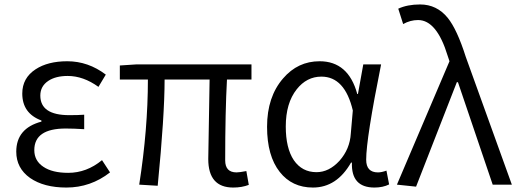

<svg xmlns="http://www.w3.org/2000/svg" viewBox="-20 -829 2326 862"><path d="M115 -30Q53 -74 53 -148Q53 -253 166 -283V-288Q80 -320 80 -409Q80 -479 140 -518Q195 -554 282 -554Q376 -554 455 -494L422 -439Q354 -488 284 -488Q230 -488 197 -466Q161 -442 161 -400Q161 -312 291 -312Q331 -312 358 -314V-249Q310 -252 275 -252Q134 -252 134 -155Q134 -107 175 -80Q215 -53 286 -53Q369 -53 438 -110L474 -55Q387 13 278 13Q177 13 115 -30Z M915 -115 921 -472H719Q719 -311 688 5L605 0Q644 -249 644 -472H518V-535L594 -540H1109V-472H999Q991 -327 991 -109Q991 -55 1042 -55Q1055 -55 1086 -61L1097 1Q1066 13 1027 13Q915 13 915 -115Z M1236 -57Q1179 -129 1179 -260Q1179 -394 1251 -477Q1317 -554 1415 -554Q1544 -554 1584 -407H1587L1611 -540H1691Q1624 -207 1624 -112Q1624 -55 1677 -55Q1693 -55 1715 -63L1727 -1Q1699 13 1661 13Q1556 13 1560 -99H1556Q1492 13 1385 13Q1291 13 1236 -57ZM1504 -107Q1551 -160 1555 -230L1564 -333Q1528 -485 1423 -485Q1357 -485 1312 -428Q1263 -366 1263 -261Q1263 -164 1299 -110Q1336 -56 1401 -56Q1457 -56 1504 -107Z M1762 0 1998 -554 1990 -578Q1941 -739 1857 -739Q1822 -739 1790 -721L1768 -790Q1809 -809 1866 -809Q1941 -809 1990 -749Q2032 -697 2071 -574L2278 0H2192L2036 -460H2031L1848 9Z"/></svg>

Font: Source Han Sans CN Normal
Style: Regular
Weight: 350
Designer: Ryoko NISHIZUKA 西塚涼子 (kana, bopomofo & ideographs); Paul D. Hunt (Latin, Greek & Cyrillic); Sandoll Communications 산돌커뮤니
Foundry: Adobe
Version: Version 2.004;hotconv 1.0.118;makeotfexe 2.5.65603